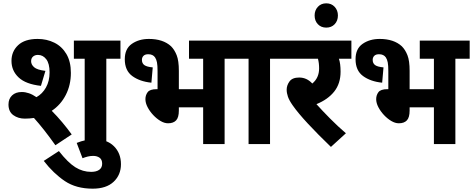

<svg xmlns="http://www.w3.org/2000/svg" viewBox="-20 -866 2843 1154"><path d="M129 -153Q89 -153 60 -174Q31 -195 31 -238Q31 -272 52.5 -292.5Q74 -313 111 -313Q132 -313 154 -305.5Q176 -298 199 -282Q235 -302 256.5 -340.5Q278 -379 278 -431Q278 -484 258 -510Q238 -536 208 -536Q190 -536 178.5 -526Q167 -516 167 -498Q167 -478 185 -462Q203 -446 253 -440L226 -350Q135 -360 92 -400.5Q49 -441 49 -500Q49 -557 89 -594.5Q129 -632 206 -632Q261 -632 306.5 -609.5Q352 -587 379 -541.5Q406 -496 406 -428Q406 -355 375.5 -295.5Q345 -236 291 -200Q323 -168 354 -131Q385 -94 411 -58L313 7Q242 -93 184 -157Q157 -153 129 -153ZM619 -513V0H489V-513H424V-622H704V-513Z M441 -7Q495 -29 549 -29Q623 -29 665 13Q707 55 707 121Q707 185 663 226.5Q619 268 537 268Q438 268 370 222.5Q302 177 243 101L334 42Q388 111 432.5 139Q477 167 528 167Q559 167 576.5 154.5Q594 142 594 118Q594 93 578.5 82Q563 71 540 71Q523 71 507 75Q491 79 476 85Z M875 -632Q960 -632 1008 -588Q1029 -567 1042 -534Q1055 -501 1055 -440V-330H1201V-513H1116V-622H1416V-513H1330V0H1201V-221H1055V-202Q1055 -160 1038.5 -142.5Q1022 -125 990 -125Q968 -125 944.5 -139Q921 -153 900.5 -175Q880 -197 867 -222Q854 -247 854 -270Q854 -294 867.5 -312Q881 -330 921 -330H927V-439Q927 -473 923.5 -491Q920 -509 912 -521Q899 -540 871 -540Q852 -540 842.5 -530.5Q833 -521 833 -506Q833 -485 848 -474.5Q863 -464 898 -461L890 -369Q820 -376 775 -409Q730 -442 730 -510Q730 -573 772.5 -602.5Q815 -632 875 -632Z M1603 -513V0H1474V-513H1402V-622H1689V-513Z M2059 -65 1969 17Q1891 -58 1831 -122.5Q1771 -187 1739 -233Q1718 -263 1710.5 -285Q1703 -307 1703 -327Q1703 -353 1720 -376.5Q1737 -400 1778 -400Q1824 -400 1857 -364Q1898 -398 1898 -455Q1898 -487 1891 -513H1675V-622H2092V-513H2017Q2022 -498 2024.5 -479Q2027 -460 2027 -435Q2027 -364 1989 -316Q1951 -268 1882 -240Q1917 -201 1963.5 -154Q2010 -107 2059 -65Z M1871 -773Q1871 -804 1890.5 -825Q1910 -846 1941 -846Q1972 -846 1991.5 -825Q2011 -804 2011 -773Q2011 -741 1991.5 -720.5Q1972 -700 1941 -700Q1910 -700 1890.5 -720.5Q1871 -741 1871 -773Z M2262 -632Q2347 -632 2395 -588Q2416 -567 2429 -534Q2442 -501 2442 -440V-330H2588V-513H2503V-622H2803V-513H2717V0H2588V-221H2442V-202Q2442 -160 2425.5 -142.5Q2409 -125 2377 -125Q2355 -125 2331.5 -139Q2308 -153 2287.5 -175Q2267 -197 2254 -222Q2241 -247 2241 -270Q2241 -294 2254.5 -312Q2268 -330 2308 -330H2314V-439Q2314 -473 2310.5 -491Q2307 -509 2299 -521Q2286 -540 2258 -540Q2239 -540 2229.5 -530.5Q2220 -521 2220 -506Q2220 -485 2235 -474.5Q2250 -464 2285 -461L2277 -369Q2207 -376 2162 -409Q2117 -442 2117 -510Q2117 -573 2159.5 -602.5Q2202 -632 2262 -632Z"/></svg>

Font: Noto Sans SemiCondensed
Style: Bold
Weight: 700
Width: 4
Designer: Monotype Design Team
Foundry: Monotype Imaging Inc.
Version: Version 2.013; ttfautohint (v1.8.4.7-5d5b)